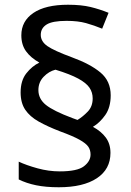

<svg xmlns="http://www.w3.org/2000/svg" viewBox="-20 -785 553 810"><path d="M67 -395Q67 -445 91 -475.5Q115 -506 146 -521Q110 -541 90 -568.5Q70 -596 70 -636Q70 -696 121 -730.5Q172 -765 267 -765Q323 -765 362 -755.5Q401 -746 438 -731L411 -664Q377 -678 343 -687.5Q309 -697 261 -697Q201 -697 176.5 -681.5Q152 -666 152 -638Q152 -610 180 -590.5Q208 -571 284 -543Q361 -515 404 -479Q447 -443 447 -383Q447 -332 424 -299.5Q401 -267 372 -250Q407 -231 426.5 -204.5Q446 -178 446 -140Q446 -71 388.5 -33Q331 5 228 5Q173 5 132 -3.5Q91 -12 59 -28V-103Q91 -88 138 -75Q185 -62 232 -62Q306 -62 334 -83.5Q362 -105 362 -133Q362 -152 352.5 -166Q343 -180 315.5 -195.5Q288 -211 233 -231Q181 -251 143.5 -272Q106 -293 86.5 -322Q67 -351 67 -395ZM142 -405Q142 -368 173.5 -342.5Q205 -317 285 -287L307 -279Q330 -293 350.5 -314.5Q371 -336 371 -370Q371 -395 357.5 -415Q344 -435 310 -453.5Q276 -472 214 -491Q186 -484 164 -461Q142 -438 142 -405Z"/></svg>

Font: Noto Sans Tangsa
Style: Regular
Weight: 400
Designer: David Williams
Foundry: Google LLC
Version: Version 1.504